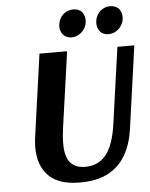

<svg xmlns="http://www.w3.org/2000/svg" viewBox="-58 -904 752 962"><g transform="rotate(-5 318.0 -422.5)"><path d="M484 -839Q506 -856 532 -856Q557 -856 576 -839Q590 -820 590 -798Q590 -761 561 -735Q539 -717 512 -717Q485 -717 470 -735Q456 -752 456 -776Q456 -813 484 -839ZM298 -839Q320 -856 347 -856Q373 -856 390 -839Q404 -820 404 -798Q404 -761 375 -735Q353 -717 327 -717Q301 -717 284 -735Q270 -752 270 -776Q270 -813 298 -839ZM305 11Q199 11 148 -40.5Q97 -92 97 -183Q97 -196 98 -209Q99 -222 101 -236L159 -650H298L244 -267Q238 -225 238 -192Q238 -124 263.5 -94.5Q289 -65 338 -65Q406 -65 444.5 -114.5Q483 -164 497 -267L551 -650H636L578 -236Q568 -162 537 -106.5Q506 -51 449.5 -20Q393 11 305 11Z"/></g></svg>

Font: Arsenal SC
Style: Bold Italic
Weight: 700
Italic angle: -9.10001°
Designer: Andrij Shevchenko
Foundry: Stairsfor
Version: Version 2.001; ttfautohint (v1.8.4.7-5d5b)